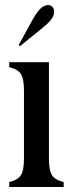

<svg xmlns="http://www.w3.org/2000/svg" viewBox="-20 -749 292 769"><path d="M17 0V-20Q51 -28 63.5 -47Q76 -66 76 -114V-386Q76 -434 63.5 -453Q51 -472 17 -480V-500H90H176V-114Q176 -66 188.5 -47Q201 -28 235 -20V0H162H90ZM55 -569 111 -671Q135 -714 155 -724Q175 -734 188 -723Q201 -712 195 -690Q189 -668 151 -638L60 -564Z"/></svg>

Font: RL Madena Variable
Style: Regular
Weight: 400
Designer: I Kadek Wantara Putra
Foundry: Roughlines ID
Version: Version 1.000;Glyphs 3.1.2 (3151)